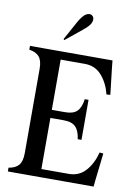

<svg xmlns="http://www.w3.org/2000/svg" viewBox="-100 -991 732 1054"><g transform="rotate(10 266.0 -464.5)"><path d="M119 -700H480L483 -669L501 -512L480 -510Q464 -573 427.5 -614Q391 -655 334 -655H119ZM139 -45H352Q409 -45 445.5 -86Q482 -127 498 -190L519 -188L501 -31L498 0H139ZM20 0V-21Q58 -27 76 -48Q94 -69 94 -115V-585Q94 -631 76 -652Q58 -673 20 -679V-700H108H199V0H108ZM159 -375H273Q319 -375 340 -396.5Q361 -418 367 -464H388V-358V-347V-241H367Q361 -287 340 -308.5Q319 -330 273 -330H159ZM195 -769 251 -871Q275 -914 295 -924Q315 -934 328 -923Q341 -912 335 -890Q329 -868 291 -838L200 -764Z"/></g></svg>

Font: RL Madena Variable
Style: Regular
Weight: 400
Designer: I Kadek Wantara Putra
Foundry: Roughlines ID
Version: Version 1.000;Glyphs 3.1.2 (3151)